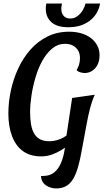

<svg xmlns="http://www.w3.org/2000/svg" viewBox="-20 -858 582 1078"><path d="M211 20Q150 20 109.5 -9Q69 -38 48 -92.5Q27 -147 27 -221Q27 -285 41 -350Q55 -415 82.5 -474Q110 -533 151 -579.5Q192 -626 246.5 -653Q301 -680 369 -680Q405 -680 436 -671Q467 -662 490 -644.5Q513 -627 526 -602.5Q539 -578 539 -548Q539 -517 527.5 -494.5Q516 -472 497 -460Q478 -448 455 -448Q445 -448 431 -452Q417 -456 410 -465Q418 -477 423.5 -494Q429 -511 429 -532Q429 -557 418.5 -574.5Q408 -592 389.5 -602Q371 -612 345 -612Q305 -612 273 -585.5Q241 -559 217.5 -516.5Q194 -474 179 -422.5Q164 -371 156.5 -320.5Q149 -270 149 -230Q149 -192 154 -161.5Q159 -131 171 -109.5Q183 -88 204 -76.5Q225 -65 257 -65Q278 -65 298 -70.5Q318 -76 335.5 -85.5Q353 -95 362 -106V-42Q348 -30 324.5 -15.5Q301 -1 272.5 9.5Q244 20 211 20ZM295 200Q264 200 238 182.5Q212 165 210 130Q213 130 216 130Q219 130 221 130Q261 130 285.5 109Q310 88 323.5 54.5Q337 21 343 -18Q349 -57 353 -95L385 -308L512 -326Q497 -293 486 -251.5Q475 -210 465 -154Q455 -98 440 -19Q430 39 418 80.5Q406 122 389.5 148.5Q373 175 350 187.5Q327 200 295 200ZM364 -705Q300 -705 268.5 -733.5Q237 -762 237 -810Q237 -823 240 -838H328Q326 -828 325 -821.5Q324 -815 324 -809Q324 -793 330 -780.5Q336 -768 347 -761Q358 -754 374 -754Q397 -754 415 -767.5Q433 -781 444.5 -800.5Q456 -820 460 -838H542Q535 -798 511 -768Q487 -738 450 -721.5Q413 -705 364 -705Z"/></svg>

Font: Sansita Swashed Light
Style: Regular
Weight: 400
Version: Version 1.003